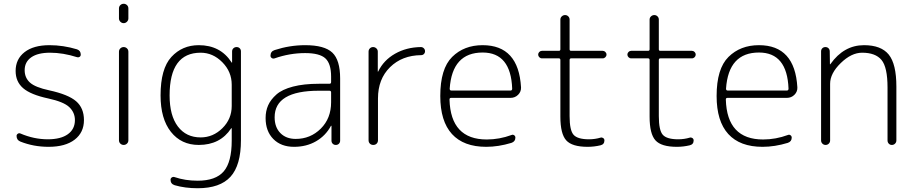

<svg xmlns="http://www.w3.org/2000/svg" viewBox="-20 -770 4855 1020"><path d="M236 -247Q143 -267 103 -301.5Q63 -336 63 -393Q63 -456 110.5 -493Q158 -530 243 -530Q316 -530 389 -508Q409 -501 409 -480Q409 -472 403 -468Q397 -464 390 -466Q315 -490 246 -490Q181 -490 146 -465.5Q111 -441 111 -397Q111 -357 139 -331.5Q167 -306 242 -290Q343 -268 384.5 -232Q426 -196 426 -132Q426 -66 376.5 -28Q327 10 238 10Q158 10 88 -18Q68 -26 68 -48Q68 -55 74.5 -59.5Q81 -64 88 -61Q160 -30 234 -30Q303 -30 340.5 -57Q378 -84 378 -132Q378 -172 348.5 -200.5Q319 -229 236 -247Z M612 -25V-495Q612 -506 619.5 -513Q627 -520 637 -520Q647 -520 654.5 -513Q662 -506 662 -495V-25Q662 -14 654.5 -7Q647 0 637 0Q627 0 619.5 -7Q612 -14 612 -25ZM612 -672V-725Q612 -736 619.5 -743Q627 -750 637 -750Q647 -750 654.5 -743Q662 -736 662 -725V-672Q662 -662 654.5 -654.5Q647 -647 637 -647Q627 -647 619.5 -654.5Q612 -662 612 -672Z M1046 -490Q881 -490 881 -263Q881 -156 925 -98Q969 -40 1046 -40Q1112 -40 1161.5 -89Q1211 -138 1211 -207V-320Q1211 -389 1161 -439.5Q1111 -490 1046 -490ZM1036 0Q943 0 888 -69.5Q833 -139 833 -263Q833 -405 890.5 -467.5Q948 -530 1036 -530Q1151 -530 1210 -439Q1210 -437 1212 -437Q1213 -437 1213 -438V-497Q1213 -507 1220 -513.5Q1227 -520 1237 -520Q1247 -520 1253.5 -513.5Q1260 -507 1260 -497V-25Q1260 108 1204.5 169Q1149 230 1030 230Q963 230 908 214Q886 207 886 185Q886 177 893 172.5Q900 168 908 171Q964 190 1030 190Q1126 190 1168.5 140.5Q1211 91 1211 -23V-88Q1211 -89 1210 -89Q1208 -89 1208 -88Q1150 0 1036 0Z M1674 -288Q1439 -288 1439 -147Q1439 -94 1469.5 -63Q1500 -32 1551 -32Q1629 -32 1684 -86.5Q1739 -141 1739 -227V-279Q1739 -288 1730 -288ZM1542 10Q1473 10 1432 -31.5Q1391 -73 1391 -143Q1391 -180 1404.5 -210.5Q1418 -241 1448.5 -268Q1479 -295 1536.5 -310Q1594 -325 1674 -325H1730Q1739 -325 1739 -334V-363Q1739 -432 1708.5 -460Q1678 -488 1601 -488Q1519 -488 1439 -460Q1431 -457 1424 -461.5Q1417 -466 1417 -474Q1417 -497 1439 -504Q1519 -530 1601 -530Q1704 -530 1745.5 -490.5Q1787 -451 1787 -353V-23Q1787 -13 1780.5 -6.5Q1774 0 1764 0Q1754 0 1747.5 -6.5Q1741 -13 1741 -23V-101Q1741 -102 1740 -102Q1738 -102 1738 -101Q1710 -49 1659 -19.5Q1608 10 1542 10Z M1938 -25V-496Q1938 -506 1945 -513Q1952 -520 1962 -520Q1972 -520 1979.5 -513Q1987 -506 1987 -496V-390Q1987 -389 1988 -389Q1989 -389 1989 -390Q2018 -450 2078.5 -484.5Q2139 -519 2216 -520Q2225 -520 2231.5 -513.5Q2238 -507 2238 -498Q2238 -489 2232 -483Q2226 -477 2217 -477Q2116 -476 2052 -413Q1988 -350 1988 -247V-25Q1988 -14 1981 -7Q1974 0 1963 0Q1952 0 1945 -7Q1938 -14 1938 -25Z M2544 -491Q2382 -491 2369 -299Q2369 -289 2378 -289H2692Q2701 -289 2701 -299Q2694 -491 2544 -491ZM2563 10Q2443 10 2381 -58Q2319 -126 2319 -260Q2319 -405 2382 -467.5Q2445 -530 2544 -530Q2735 -530 2748 -306Q2749 -283 2732.5 -266.5Q2716 -250 2692 -250H2376Q2368 -250 2368 -241Q2374 -29 2566 -29Q2633 -29 2698 -53Q2705 -56 2711.5 -51.5Q2718 -47 2718 -39Q2718 -18 2697 -11Q2628 10 2563 10Z M2859 -460Q2851 -460 2845 -466Q2839 -472 2839 -480Q2839 -488 2845 -494Q2851 -500 2859 -500H2949Q2957 -500 2957 -508V-666Q2957 -676 2964.5 -683Q2972 -690 2982 -690Q2992 -690 2999 -683Q3006 -676 3006 -666V-508Q3006 -500 3014 -500H3182Q3190 -500 3196 -494Q3202 -488 3202 -480Q3202 -472 3196 -466Q3190 -460 3182 -460H3014Q3006 -460 3006 -451V-153Q3006 -77 3027.5 -53.5Q3049 -30 3109 -30Q3141 -30 3171 -39Q3178 -41 3184.5 -36.5Q3191 -32 3191 -24Q3191 -3 3170 2Q3136 10 3102 10Q3019 10 2988 -24.5Q2957 -59 2957 -150V-451Q2957 -460 2949 -460Z M3333 -460Q3325 -460 3319 -466Q3313 -472 3313 -480Q3313 -488 3319 -494Q3325 -500 3333 -500H3423Q3431 -500 3431 -508V-666Q3431 -676 3438.5 -683Q3446 -690 3456 -690Q3466 -690 3473 -683Q3480 -676 3480 -666V-508Q3480 -500 3488 -500H3656Q3664 -500 3670 -494Q3676 -488 3676 -480Q3676 -472 3670 -466Q3664 -460 3656 -460H3488Q3480 -460 3480 -451V-153Q3480 -77 3501.5 -53.5Q3523 -30 3583 -30Q3615 -30 3645 -39Q3652 -41 3658.5 -36.5Q3665 -32 3665 -24Q3665 -3 3644 2Q3610 10 3576 10Q3493 10 3462 -24.5Q3431 -59 3431 -150V-451Q3431 -460 3423 -460Z M4012 -491Q3850 -491 3837 -299Q3837 -289 3846 -289H4160Q4169 -289 4169 -299Q4162 -491 4012 -491ZM4031 10Q3911 10 3849 -58Q3787 -126 3787 -260Q3787 -405 3850 -467.5Q3913 -530 4012 -530Q4203 -530 4216 -306Q4217 -283 4200.5 -266.5Q4184 -250 4160 -250H3844Q3836 -250 3836 -241Q3842 -29 4034 -29Q4101 -29 4166 -53Q4173 -56 4179.5 -51.5Q4186 -47 4186 -39Q4186 -18 4165 -11Q4096 10 4031 10Z M4342 -24V-497Q4342 -507 4348.5 -513.5Q4355 -520 4365 -520Q4375 -520 4381.5 -513.5Q4388 -507 4388 -497L4389 -429Q4389 -428 4390 -428L4392 -430Q4463 -530 4570 -530Q4661 -530 4701.5 -480Q4742 -430 4742 -310V-24Q4742 -14 4735 -7Q4728 0 4718 0Q4708 0 4701.5 -7Q4695 -14 4695 -24V-305Q4695 -413 4663 -451.5Q4631 -490 4560 -490Q4503 -490 4446.5 -435Q4390 -380 4390 -325V-24Q4390 -14 4383 -7Q4376 0 4366 0Q4356 0 4349 -7Q4342 -14 4342 -24Z"/></svg>

Font: Rounded Mplus 1c Light
Style: Regular
Weight: 300
Version: Version 1.059.20150529